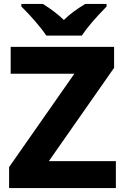

<svg xmlns="http://www.w3.org/2000/svg" viewBox="-20 -951 630 971"><path d="M26 0V-106L356 -578H34V-714H557V-608L227 -136H566V0ZM519 -918Q429 -826 394 -771H214Q194 -802 157 -844.5Q120 -887 88 -918V-931H197Q261 -891 303 -850Q343 -890 411 -931H519Z"/></svg>

Font: Noto Sans UI ExtraBold
Style: Regular
Weight: 800
Designer: Monotype Design Team
Foundry: Monotype Imaging Inc.
Version: Version 1.001